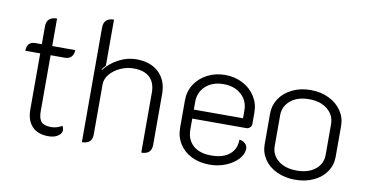

<svg xmlns="http://www.w3.org/2000/svg" viewBox="-71 -896 2088 1092"><g transform="rotate(10 973.5 -350.0)"><path d="M128 -123V-447H42Q42 -473 54.5 -486.5Q67 -500 91 -500H128V-604Q128 -631 143.5 -645Q159 -659 188 -659V-500H321Q321 -475 307.5 -461Q294 -447 270 -447H188V-124Q188 -81 204.5 -63Q221 -45 261 -45Q293 -45 324 -63Q331 -53 331 -38Q331 -19 309.5 -5Q288 9 256 9Q193 9 160.5 -26Q128 -61 128 -123Z M449 -652Q449 -709 508 -709V-443Q495 -429 488 -419L490 -415Q522 -457 571.5 -483Q621 -509 673 -509Q756 -509 803.5 -463.5Q851 -418 851 -340V-46Q851 9 792 9V-338Q792 -394 760.5 -424.5Q729 -455 667 -455Q627 -455 590 -438Q553 -421 530.5 -393.5Q508 -366 508 -336V-46Q508 9 449 9Z M985 -169V-328Q985 -379 1011.5 -420Q1038 -461 1084 -485Q1130 -509 1186 -509Q1241 -509 1287 -485.5Q1333 -462 1359.5 -420.5Q1386 -379 1386 -329V-260Q1386 -249 1377 -240.5Q1368 -232 1357 -232H1044V-170Q1044 -111 1081 -77.5Q1118 -44 1186 -44Q1254 -44 1291.5 -75Q1329 -106 1329 -160Q1347 -160 1361.5 -147Q1376 -134 1376 -117Q1376 -85 1349 -55.5Q1322 -26 1278.5 -8.5Q1235 9 1186 9Q1127 9 1081.5 -13.5Q1036 -36 1010.5 -76.5Q985 -117 985 -169ZM1328 -284V-329Q1328 -385 1288.5 -420.5Q1249 -456 1186 -456Q1123 -456 1083.5 -420.5Q1044 -385 1044 -329V-284Z M1475 -159V-338Q1475 -385 1501 -424Q1527 -463 1574 -486Q1621 -509 1680 -509Q1739 -509 1786 -486Q1833 -463 1859 -424Q1885 -385 1885 -338V-159Q1885 -112 1859 -73.5Q1833 -35 1786 -13Q1739 9 1680 9Q1621 9 1574 -13Q1527 -35 1501 -73.5Q1475 -112 1475 -159ZM1827 -160V-337Q1827 -389 1787 -422.5Q1747 -456 1680 -456Q1613 -456 1573 -422.5Q1533 -389 1533 -337V-160Q1533 -109 1573 -76.5Q1613 -44 1680 -44Q1747 -44 1787 -76.5Q1827 -109 1827 -160Z"/></g></svg>

Font: K2D ExtraLight
Style: Regular
Weight: 275
Designer: Katatrad Aksorn Co.,Ltd.
Foundry: Cadson Demak Co.,Ltd.
Version: Version 1.000; ttfautohint (v1.6)